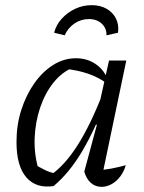

<svg xmlns="http://www.w3.org/2000/svg" viewBox="-20 -719 560 745"><path d="M188 3Q120 13 82 -31Q44 -75 44 -168Q44 -234 62.5 -292Q81 -350 113 -395.5Q145 -441 186.5 -467Q228 -493 275 -493Q316 -493 348 -472.5Q380 -452 396 -416L395 -395Q332 -442 231 -452L264 -457Q221 -440 188 -399Q155 -358 136 -302Q117 -246 114.5 -184Q112 -122 129 -63L108 -85Q131 -71 153 -60Q175 -49 200 -45L177 -40Q232 -78 282 -157Q332 -236 380 -360L398 -346Q350 -219 300 -134Q250 -49 188 3ZM374 -25 360 -59Q386 -60 412.5 -65Q439 -70 468 -78Q461 -53 446 -33.5Q431 -14 412 -4Q393 6 374 6Q350 6 332.5 -9.5Q315 -25 307 -53L356 -235L348 -237L403 -484H470ZM336 -699Q369 -699 393.5 -685Q418 -671 430 -647Q442 -623 438 -592L393 -582Q394 -609 375 -627Q356 -645 325 -645Q294 -645 268.5 -627.5Q243 -610 231 -582L190 -592Q198 -623 220 -647Q242 -671 272 -685Q302 -699 336 -699Z"/></svg>

Font: Piazzolla 24pt
Style: Italic
Weight: 400
Italic angle: -11.3°
Designer: Juan Pablo del Peral
Foundry: Huerta Tipografica
Version: Version 2.005